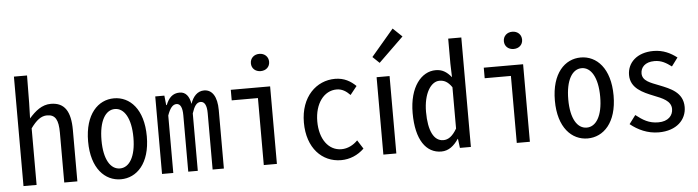

<svg xmlns="http://www.w3.org/2000/svg" viewBox="-51 -1100 4877 1342"><g transform="rotate(-5 2387.5 -429.0)"><path d="M67 0H159V-397C198 -451 232 -478 274 -478C333 -478 353 -438 353 -350V0H445V-360C445 -489 405 -556 307 -556C244 -556 197 -516 154 -467L157 -576L159 -768H67Z M750 12C861 12 956 -81 956 -271C956 -463 861 -556 750 -556C639 -556 544 -463 544 -271C544 -81 639 12 750 12ZM750 -64C684 -64 638 -136 638 -271C638 -407 684 -481 750 -481C815 -481 862 -407 862 -271C862 -136 815 -64 750 -64Z M1039 0H1118V-403C1135 -452 1155 -478 1182 -478C1210 -478 1223 -448 1223 -396V0H1290V-403C1306 -452 1323 -478 1351 -478C1378 -478 1394 -452 1394 -396V0H1473V-410C1473 -505 1439 -556 1382 -556C1336 -556 1304 -521 1287 -470C1278 -523 1254 -556 1211 -556C1161 -556 1133 -525 1114 -477H1110L1103 -544H1039Z M1753 0H1845V-544H1569V-470H1753ZM1789 -656C1826 -656 1853 -680 1853 -716C1853 -752 1826 -777 1789 -777C1752 -777 1725 -752 1725 -716C1725 -680 1752 -656 1789 -656Z M2295 13C2356 13 2413 -11 2457 -54L2418 -115C2388 -84 2348 -63 2304 -63C2214 -63 2152 -146 2152 -271C2152 -396 2217 -482 2306 -482C2344 -482 2373 -463 2400 -435L2447 -494C2411 -529 2366 -557 2301 -557C2171 -557 2058 -453 2058 -271C2058 -92 2162 13 2295 13Z M2592 0H2683V-543H2592ZM2622 -641 2797 -811 2733 -872 2575 -686Z M2998 14C3050 14 3088 -18 3119 -64H3121L3129 0H3206V-768H3114V-592L3117 -497C3083 -538 3052 -556 3007 -556C2907 -556 2821 -454 2821 -271C2821 -82 2892 14 2998 14ZM3019 -64C2953 -64 2915 -137 2915 -271C2915 -400 2967 -480 3027 -480C3058 -480 3085 -469 3114 -427V-137C3083 -84 3053 -64 3019 -64Z M3528 0H3620V-544H3344V-470H3528ZM3564 -656C3601 -656 3628 -680 3628 -716C3628 -752 3601 -777 3564 -777C3527 -777 3500 -752 3500 -716C3500 -680 3527 -656 3564 -656Z M4025 12C4136 12 4231 -81 4231 -271C4231 -463 4136 -556 4025 -556C3914 -556 3819 -463 3819 -271C3819 -81 3914 12 4025 12ZM4025 -64C3959 -64 3913 -136 3913 -271C3913 -407 3959 -481 4025 -481C4090 -481 4137 -407 4137 -271C4137 -136 4090 -64 4025 -64Z M4524 13C4650 13 4719 -60 4719 -148C4719 -251 4631 -284 4556 -314C4495 -338 4439 -355 4439 -408C4439 -449 4469 -486 4536 -486C4585 -486 4617 -466 4655 -438L4699 -497C4656 -530 4604 -557 4535 -557C4419 -557 4351 -490 4351 -404C4351 -311 4437 -275 4509 -246C4570 -222 4630 -199 4630 -142C4630 -96 4596 -57 4527 -57C4460 -57 4419 -84 4370 -122L4325 -62C4378 -19 4445 13 4524 13Z"/></g></svg>

Font: Noto Sans Mono CJK JP Regular
Style: Regular
Weight: 400
Designer: Ryoko NISHIZUKA (kana & ideographs); Paul D. Hunt (Latin, Greek & Cyrillic); Wenlong ZHANG (bopomofo); Sandoll Communica
Foundry: Adobe Systems Incorporated
Version: Version 1.004;PS 1.004;hotconv 1.0.82;makeotf.lib2.5.63406